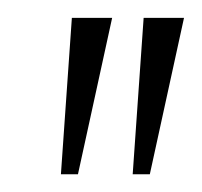

<svg xmlns="http://www.w3.org/2000/svg" viewBox="-20 -683 225 214"><path d="M66.9 -488.8H47.9L60.1 -663.1H105ZM147 -488.8H127.9L140.1 -663.1H185.1Z"/></svg>

Font: Clicker Script
Style: Regular
Weight: 400
Designer: Astigmatic (AOETI)
Foundry: Astigmatic (AOETI)
Version: Version 1.000